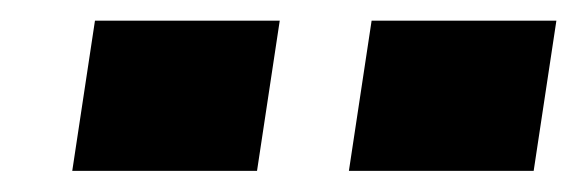

<svg xmlns="http://www.w3.org/2000/svg" viewBox="-20 -743 559 186"><path d="M318 -577.5 340 -723H519L497 -577.5ZM50 -577.5 72 -723H251L229 -577.5Z"/></svg>

Font: Public Sans Black
Style: Italic
Weight: 900
Italic angle: -8°
Designer: The Public Sans project authors (U.S. Web Design System). Libre Franklin designed by Pablo Impallari and Rodrigo Fuenzal
Version: Version 1.007; ttfautohint (v1.8.1) -l 8 -r 50 -G 200 -x 14 